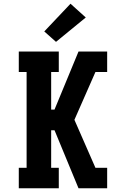

<svg xmlns="http://www.w3.org/2000/svg" viewBox="-20 -1012 640 1032"><path d="M81 0V-110H123V-625H81V-735H296V-625H255V-423H273L402 -735H556V-625H493L380 -368L493 -110H556V0H402L273 -312H255V-110H296V0ZM281 -787 218 -843 359 -992 441 -918Z"/></svg>

Font: Iosevka Slab XBdEx
Style: Regular
Weight: 800
Width: 7
Monospace: yes
Designer: Belleve Invis
Foundry: Belleve Invis
Version: Version 11.1.0; ttfautohint (v1.8.3)